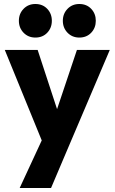

<svg xmlns="http://www.w3.org/2000/svg" viewBox="-20 -736 574 961"><path d="M203.5 2.5 4 -486H168.5L295.5 -98.5H235L365 -486H529.5L321.5 2.5ZM78.5 205 224.5 -110 321.5 2.5 235.5 205ZM157 -548Q121.5 -548 98 -572.2Q74.5 -596.5 74.5 -632Q74.5 -667.5 98 -691.8Q121.5 -716 157 -716Q193.5 -716 216.5 -691.8Q239.5 -667.5 239.5 -632Q239.5 -596.5 216.5 -572.2Q193.5 -548 157 -548ZM377 -548Q341.5 -548 318 -572.2Q294.5 -596.5 294.5 -632Q294.5 -667.5 318 -691.8Q341.5 -716 377 -716Q413.5 -716 436.5 -691.8Q459.5 -667.5 459.5 -632Q459.5 -596.5 436.5 -572.2Q413.5 -548 377 -548Z"/></svg>

Font: Outfit Thin
Style: Regular
Weight: 100
Designer: Rodrigo Fuenzalida
Foundry: fragTYPE
Version: Version 1.100;gftools[0.9.27]